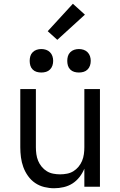

<svg xmlns="http://www.w3.org/2000/svg" viewBox="-20 -994 640 1022"><path d="M268 8Q242 8 215.5 1.5Q189 -5 167 -20Q145 -35 129 -57.5Q113 -80 104 -105Q95 -130 91.5 -156.5Q88 -183 88 -210V-520H171V-210Q171 -192 173.5 -173.5Q176 -155 183 -138Q190 -121 202 -106.5Q214 -92 229.5 -82.5Q245 -73 263.5 -69.5Q282 -66 300 -66Q318 -66 336.5 -69.5Q355 -73 370.5 -82.5Q386 -92 398 -106.5Q410 -121 417 -138Q424 -155 426.5 -173.5Q429 -192 429 -210V-520H512V0H429V-96Q419 -72 403 -51.5Q387 -31 366 -17.5Q345 -4 319.5 2Q294 8 268 8ZM400 -608Q387 -608 375 -611.5Q363 -615 354 -624Q345 -633 341.5 -645Q338 -657 338 -670Q338 -683 341.5 -695Q345 -707 354 -716Q363 -725 375 -729Q387 -733 400 -733Q413 -733 425 -729Q437 -725 446 -716Q455 -707 459 -695Q463 -683 463 -670Q463 -657 459 -645Q455 -633 446 -624Q437 -615 425 -611.5Q413 -608 400 -608ZM200 -608Q187 -608 175 -611.5Q163 -615 154 -624Q145 -633 141.5 -645Q138 -657 138 -670Q138 -683 141.5 -695Q145 -707 154 -716Q163 -725 175 -729Q187 -733 200 -733Q213 -733 225 -729Q237 -725 246 -716Q255 -707 259 -695Q263 -683 263 -670Q263 -657 259 -645Q255 -633 246 -624Q237 -615 225 -611.5Q213 -608 200 -608ZM285 -782 234 -828 368 -974 432 -916Z"/></svg>

Font: Iosevka Custom Extended
Style: Regular
Weight: 400
Width: 7
Monospace: yes
Designer: Belleve Invis
Foundry: Belleve Invis
Version: Version 11.2.4; ttfautohint (v1.8.4)